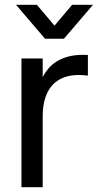

<svg xmlns="http://www.w3.org/2000/svg" viewBox="-20 -785 414 805"><path d="M47 -765H134.5L208.5 -677.5L282.5 -765H370L248 -622.5H169ZM348.5 -468Q340 -469.5 330 -470Q320 -470.5 308 -470.5Q275 -470.5 247.5 -460.2Q220 -450 200.2 -428.8Q180.5 -407.5 169.8 -374.8Q159 -342 159 -297V0H70V-540H159V-462Q168.5 -480.5 182.8 -497.5Q197 -514.5 217.5 -527.2Q238 -540 265 -547.5Q292 -555 327 -555Q332.5 -555 337.8 -555Q343 -555 348.5 -554.5Z"/></svg>

Font: Vela Sans Med
Style: Regular
Weight: 500
Designer: Principal design: Mikhail Sharanda - project Manrope.
Design modification: Ravid Balaliev
Foundry: Mikhail Sharanda
Version: Version 1.001